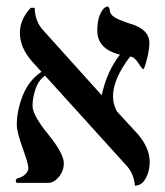

<svg xmlns="http://www.w3.org/2000/svg" viewBox="-20 -579 521 608"><path d="M453.1 -441.9Q453.1 -427.7 449 -408Q444.8 -388.2 440.4 -374Q436 -359.9 434.1 -359.9Q430.2 -359.9 418 -379.4Q405.8 -398.9 392.1 -399.9Q337.9 -329.1 337.9 -273.9Q337.9 -248.5 350.6 -225.6L416 -154.8Q454.1 -110.8 454.1 -64.9Q454.1 -38.1 441.7 -14.6Q429.2 8.8 407.2 8.8Q404.3 -28.3 380.9 -54.2L122.6 -339.4Q102.1 -325.2 92.5 -297.1Q83 -269 83 -244.1Q83 -214.4 132.6 -153.6Q182.1 -92.8 182.1 -62Q182.1 -38.1 166.5 -19Q150.9 0 132.8 0H32.2Q30.3 -3.9 29.8 -5.9Q29.8 -12.7 37.1 -15.1Q49.3 -17.1 59.6 -26.6Q69.8 -36.1 69.8 -46.9Q69.8 -60.1 51.5 -110.6Q33.2 -161.1 33.2 -184.1Q33.2 -229 52.2 -276.9Q71.3 -324.7 111.3 -351.6L81.1 -384.8Q43 -428.7 43 -475.1Q43 -517.1 77.1 -554.2H89.8Q90.8 -512.2 115.2 -484.9L300.8 -278.8L302.2 -277.8Q318.8 -354 359.9 -405.8Q288.1 -423.8 288.1 -481.9Q288.1 -512.7 296.1 -531.7Q304.2 -550.8 312.5 -555.2L320.8 -559.1Q327.6 -554.2 327.9 -544.7Q328.1 -535.2 340.1 -526.1Q352.1 -517.1 389.2 -504.9Q453.1 -487.8 453.1 -441.9Z"/></svg>

Font: Linux Libertine O
Style: Regular
Weight: 400
Designer: Philipp H. Poll
Foundry: Philipp H. Poll
Version: Version 5.3.0